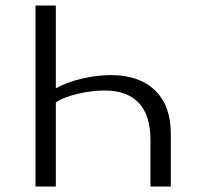

<svg xmlns="http://www.w3.org/2000/svg" viewBox="-20 -678 723 698"><path d="M183 -357Q225 -380 279 -392.5Q333 -405 383 -405Q486 -405 543.5 -349.5Q601 -294 601 -192V0H527V-169Q527 -259 484.5 -304Q442 -349 360 -349Q314 -349 263 -337Q212 -325 183 -306V0H109V-658H183Z"/></svg>

Font: QiushuiShotai Bright
Style: Regular
Weight: 400
Designer: Christian Thalmann (Catharsis Fonts)
Version: Version 1.250;